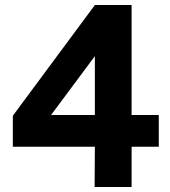

<svg xmlns="http://www.w3.org/2000/svg" viewBox="-20 -743 676 763"><path d="M357 -723 31 -283V-160H357L356 0H503V-160H611V-286H503V-723ZM183 -286 357 -520V-286Z"/></svg>

Font: United Sans
Style: Bold
Weight: 700
Designer: Pablo Impallari, Rodrigo Fuenzalida (Modified by Dan O. Williams)
Version: Version 1.000;PS 001.000;hotconv 1.0.88;makeotf.lib2.5.64775